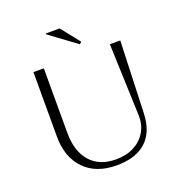

<svg xmlns="http://www.w3.org/2000/svg" viewBox="-157 -1032 1113 1180"><g transform="rotate(-20 399.0 -441.5)"><path d="M120 -700H188V-278Q188 -157 247.5 -89.5Q307 -22 415 -22Q483 -22 533.5 -48.5Q584 -75 611.5 -122Q639 -169 637 -230L620 -700H688L671 -230Q667 -110 599.5 -48Q532 14 407 14Q272 14 196 -64.5Q120 -143 120 -280ZM460 -775 447 -763 273 -891V-897H363Z"/></g></svg>

Font: Aboreto
Style: Regular
Weight: 400
Designer: Dominik Jáger
Foundry: Dominik Jáger
Version: Version 1.001; ttfautohint (v1.8.4.7-5d5b)